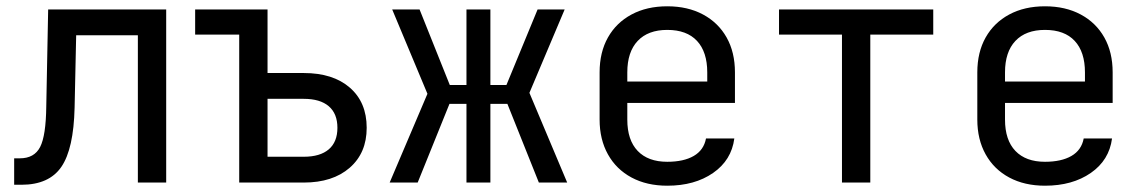

<svg xmlns="http://www.w3.org/2000/svg" viewBox="-20 -580 3640 610"><path d="M25 7V-77H43Q89 -77 107.5 -113Q126 -149 127 -242L133 -550H508V0H418V-468H222L217 -238Q214 -107 175 -50Q136 7 48 7Z M740 0V-470H600V-550H830V-348H945Q1038 -348 1091.5 -301.5Q1145 -255 1145 -174Q1145 -94 1091 -47Q1037 0 945 0ZM830 -82H945Q997 -82 1024.5 -105.5Q1052 -129 1052 -174Q1052 -219 1024.5 -242.5Q997 -266 945 -266H830Z M1218 0 1338 -282 1226 -550H1313L1409 -310H1462V-550H1538V-310H1589L1688 -550H1774L1662 -285L1782 0H1692L1592 -250H1538V0H1462V-250H1408L1307 0Z M2100 10Q2035 10 1986.5 -16Q1938 -42 1911.5 -89.5Q1885 -137 1885 -200V-350Q1885 -414 1911.5 -461Q1938 -508 1986.5 -534Q2035 -560 2100 -560Q2165 -560 2213.5 -534Q2262 -508 2288.5 -461Q2315 -414 2315 -350V-253H1973V-200Q1973 -135 2006 -100.5Q2039 -66 2100 -66Q2152 -66 2184 -84.5Q2216 -103 2223 -140H2313Q2304 -71 2245.5 -30.5Q2187 10 2100 10ZM1973 -321H2227V-350Q2227 -415 2194.5 -450Q2162 -485 2100 -485Q2039 -485 2006 -450Q1973 -415 1973 -350Z M2655 0V-470H2455V-550H2945V-470H2745V0Z M3300 10Q3235 10 3186.5 -16Q3138 -42 3111.5 -89.5Q3085 -137 3085 -200V-350Q3085 -414 3111.5 -461Q3138 -508 3186.5 -534Q3235 -560 3300 -560Q3365 -560 3413.5 -534Q3462 -508 3488.5 -461Q3515 -414 3515 -350V-253H3173V-200Q3173 -135 3206 -100.5Q3239 -66 3300 -66Q3352 -66 3384 -84.5Q3416 -103 3423 -140H3513Q3504 -71 3445.5 -30.5Q3387 10 3300 10ZM3173 -321H3427V-350Q3427 -415 3394.5 -450Q3362 -485 3300 -485Q3239 -485 3206 -450Q3173 -415 3173 -350Z"/></svg>

Font: NKDuy Mono
Style: Regular
Weight: 400
Monospace: yes
Designer: NKDuy
Foundry: NKDuy
Version: Version 2.251; ttfautohint (v1.8.4.7-5d5b)